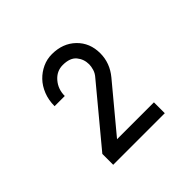

<svg xmlns="http://www.w3.org/2000/svg" viewBox="-106 -915 600 600"><g transform="rotate(-45 194.0 -615.0)"><path d="M308 -425H80V-473L232 -656Q242 -667 245.5 -679Q249 -691 249 -700Q249 -723 235 -740Q221 -757 189 -757Q162 -757 143.5 -735.5Q125 -714 125 -684H80Q80 -711 89 -733.5Q98 -756 113 -771.5Q128 -787 147.5 -796Q167 -805 189 -805Q237 -805 267.5 -775.5Q298 -746 298 -700Q298 -657 269 -622L145 -473H308Z"/></g></svg>

Font: Gauge
Style: Regular
Weight: 400
Designer: Daniel Pimley
Foundry: Daniel Pimley
Version: Version 2.0